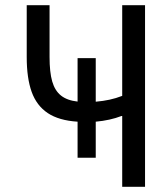

<svg xmlns="http://www.w3.org/2000/svg" viewBox="-20 -720 640 740"><path d="M451 -273H448.5Q404.5 -256 349 -251V-112H279V-251Q207 -255.5 164 -284.2Q121 -313 102 -366Q83 -419 83 -500V-700H171V-500Q171 -442 181.2 -406.2Q191.5 -370.5 215 -351.8Q238.5 -333 279 -328.5V-496H349V-328Q378 -330.5 402.2 -335.8Q426.5 -341 451 -350.5V-700H539V0H451Z"/></svg>

Font: JuliaMono Italic
Style: Regular
Weight: 400
Italic angle: -9°
Monospace: yes
Designer: cormullion
Foundry: corm
Version: Version 0.049; ttfautohint (v1.8.4)